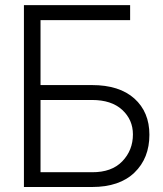

<svg xmlns="http://www.w3.org/2000/svg" viewBox="-20 -748 652 768"><path d="M75.7 0V-727.5H500.5V-667.5H142.1V-407.7H348.1Q457.5 -407.7 517.6 -353.8Q577.6 -299.8 577.6 -209Q577.6 -115.2 517.8 -57.6Q458 0 348.1 0ZM142.1 -59.1H348.1Q426.8 -58.6 469.2 -102.8Q511.7 -147 511.7 -210.4Q511.7 -269 468.8 -308.6Q425.8 -348.1 348.1 -348.1H142.1Z"/></svg>

Font: Inter Display Light
Style: Regular
Weight: 300
Designer: Rasmus Andersson
Foundry: rsms
Version: Version 4.000;git-a52131595